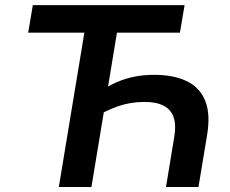

<svg xmlns="http://www.w3.org/2000/svg" viewBox="-20 -748 921 768"><path d="M596.7 -448.7Q674.3 -448.7 726.6 -423.6Q778.8 -398.4 800.5 -345.7Q822.3 -293 808.6 -209L773.9 0H644L677.2 -201.7Q685.1 -249 674.3 -279.5Q663.6 -310.1 634.5 -325.2Q605.5 -340.3 558.1 -340.3Q501.5 -340.3 451.7 -322.8Q401.9 -305.2 360.4 -278.8L377 -380.9Q411.1 -403.3 445.3 -418.5Q479.5 -433.6 516.8 -441.2Q554.2 -448.7 596.7 -448.7ZM451.7 -640.6 345.7 0H215.3L321.3 -640.6ZM92.8 -617.2 111.3 -727.5H718.3L699.7 -617.2Z"/></svg>

Font: Inter 20pt SemiBold
Style: Italic
Weight: 600
Italic angle: -9.3988°
Version: Version 4.001;git-66647c0bb